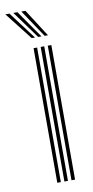

<svg xmlns="http://www.w3.org/2000/svg" viewBox="-129 -805 407 843"><g transform="rotate(-10 74.5 -384.0)"><path d="M118.9 0V-600H134.8V0ZM55.6 0V-600H71.4V0ZM87.3 0V-600H103.1V0ZM55.3 -645 -40.6 -767.8H-22.4L70.1 -645ZM84.2 -645 -4.9 -767.8H13.3L98.8 -645ZM112.9 -645 30.7 -767.8H48.9L127.7 -645Z"/></g></svg>

Font: Big Shoulders Inline Text Thin
Style: Regular
Weight: 100
Designer: Patric King
Foundry: XO Type Co
Version: Version 2.002